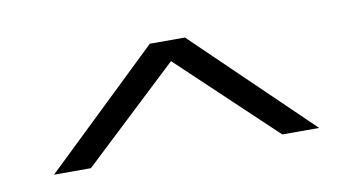

<svg xmlns="http://www.w3.org/2000/svg" viewBox="-36 -438 594 323"><g transform="rotate(-10 261.5 -276.5)"><path d="M232 -371H292L488 -182H425L262 -336L98 -182H35Z"/></g></svg>

Font: Cinzel Decorative
Style: Regular
Weight: 400
Designer: Natanael Gama
Version: Version 1.002;PS 001.002;hotconv 1.0.56;makeotf.lib2.0.21325